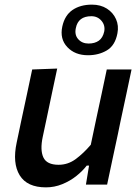

<svg xmlns="http://www.w3.org/2000/svg" viewBox="-20 -797 603 829"><path d="M178.5 12Q97 12 65 -40.2Q33 -92.5 52 -181.5Q56.5 -202.5 60.8 -223.2Q65 -244 71 -272Q85.5 -338.5 96.5 -390.8Q107.5 -443 119 -497L227 -501Q215.5 -446.5 204.2 -394Q193 -341.5 181 -283.5L164.5 -206Q152.5 -149.5 167.2 -117.5Q182 -85.5 233 -85.5Q273.5 -85.5 307 -110.2Q340.5 -135 372 -172L395.5 -283.5Q408 -341 418.8 -392Q429.5 -443 441 -497H548Q536.5 -443 525.5 -390.5Q514.5 -338 500 -271.5L489 -218Q475.5 -156 464.8 -105.2Q454 -54.5 442.5 0H351L364.5 -82H354.5Q336.5 -58.5 309.5 -37Q282.5 -15.5 248.8 -1.8Q215 12 178.5 12ZM360 -558.5Q303.5 -558.5 270.5 -593.8Q237.5 -629 249 -682.5Q259.5 -731 293.2 -754Q327 -777 377 -777Q414.5 -777 441.5 -759.8Q468.5 -742.5 481 -714.2Q493.5 -686 487 -653Q477 -600.5 441.5 -579.5Q406 -558.5 360 -558.5ZM362.5 -609Q389 -609 406.5 -621.2Q424 -633.5 430 -661Q435 -687.5 418.2 -707.2Q401.5 -727 374.5 -727Q317.5 -727 307.5 -676Q301 -646.5 317.8 -627.8Q334.5 -609 362.5 -609Z"/></svg>

Font: Commissioner Medium
Style: Italic
Weight: 500
Italic angle: -12°
Designer: Kostas Bartsokas
Foundry: Kostas Bartsokas
Version: Version 1.000; ttfautohint (v1.8.3)